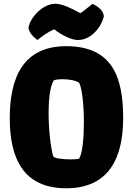

<svg xmlns="http://www.w3.org/2000/svg" viewBox="-20 -1006 717 1036"><path d="M337.4 9.8C571.3 9.8 644.5 -158.7 644.5 -369.1C644.5 -583 590.8 -756.8 337.4 -756.8C102.1 -756.8 32.7 -583 32.7 -369.1C32.7 -156.7 102.1 9.8 337.4 9.8ZM267.6 -161.1C253.9 -206.5 242.2 -304.7 242.2 -396C242.2 -469.2 249.5 -537.6 269.5 -571.8C277.3 -576.2 296.9 -578.6 318.8 -578.6C354 -578.1 390.6 -572.3 407.7 -558.6C423.8 -525.4 432.6 -434.1 432.6 -345.2C432.6 -261.7 424.8 -180.2 407.7 -150.4C403.8 -147.5 384.8 -146 361.8 -146C324.7 -146 277.3 -150.4 267.6 -161.1ZM181.6 -790C208.5 -811 236.3 -832.5 272.5 -848.1C300.8 -824.7 360.4 -790 399.9 -790C474.6 -790 528.3 -863.8 540.5 -918C537.1 -952.6 505.4 -972.7 479.5 -985.4C443.4 -957 424.8 -940.4 412.6 -935.1C379.4 -953.1 321.3 -985.8 278.3 -985.8C210 -985.8 142.1 -910.2 133.8 -856.9C136.7 -828.6 160.2 -807.1 181.6 -790Z"/></svg>

Font: Kavoon
Style: Regular
Weight: 400
Designer: Viktoriya Grabowska
Foundry: Viktoriya Grabowska
Version: Version 1.002